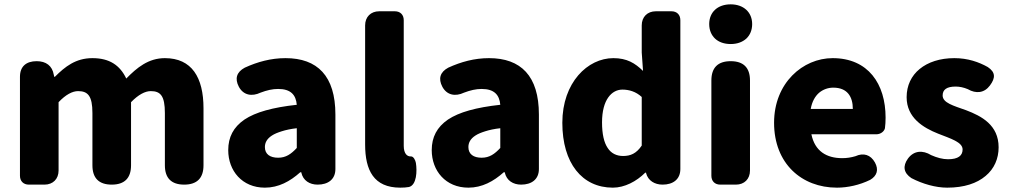

<svg xmlns="http://www.w3.org/2000/svg" viewBox="-20 -851 4654 885"><path d="M72 -284V-41C72 -16 88 0 113 0H161H185C224 0 250 -26 250 -65V-380C283 -415 314 -431 340 -431C385 -431 406 -409 406 -330V-89C406 -30 436 0 495 0C554 0 584 -30 584 -89V-380C618 -415 649 -431 675 -431C720 -431 740 -409 740 -330V-89C740 -30 770 0 829 0C888 0 918 -30 918 -89V-352C918 -494 864 -583 740 -583C664 -583 611 -539 562 -489C533 -550 485 -583 406 -583C329 -583 280 -544 233 -497H230L228 -506C221 -548 192 -569 149 -569C101 -569 72 -545 72 -497Z M1107 -300C1056 -265 1032 -219 1032 -159C1032 -64 1096 14 1201 14C1264 14 1317 -15 1364 -57H1369V-55C1377 -19 1407 0 1444 0C1492 0 1526 -24 1526 -72V-161V-323C1526 -501 1443 -583 1296 -583C1229 -583 1167 -566 1108 -539C1071 -519 1061 -489 1081 -451C1102 -412 1141 -405 1181 -424C1210 -435 1236 -441 1262 -441C1320 -441 1344 -414 1348 -368C1237 -356 1158 -334 1107 -300ZM1279 -246C1298 -252 1321 -257 1348 -260V-169C1322 -141 1298 -124 1262 -124C1225 -124 1201 -140 1201 -173C1201 -193 1210 -211 1233 -226C1245 -234 1260 -240 1279 -246Z M1841 -489V-758C1841 -783 1825 -799 1800 -799H1752H1728C1689 -799 1663 -773 1663 -734V-185C1663 -66 1703 14 1825 14C1840 14 1853 13 1865 11C1901 2 1903 -63 1897 -100C1895 -112 1886 -131 1874 -130C1873 -130 1873 -130 1872 -130C1858 -130 1841 -141 1841 -179Z M2045 -300C1994 -265 1970 -219 1970 -159C1970 -64 2034 14 2139 14C2202 14 2255 -15 2302 -57H2307V-55C2315 -19 2345 0 2382 0C2430 0 2464 -24 2464 -72V-161V-323C2464 -501 2381 -583 2234 -583C2167 -583 2105 -566 2046 -539C2009 -519 1999 -489 2019 -451C2040 -412 2079 -405 2119 -424C2148 -435 2174 -441 2200 -441C2258 -441 2282 -414 2286 -368C2175 -356 2096 -334 2045 -300ZM2217 -246C2236 -252 2259 -257 2286 -260V-169C2260 -141 2236 -124 2200 -124C2163 -124 2139 -140 2139 -173C2139 -193 2148 -211 2171 -226C2183 -234 2198 -240 2217 -246Z M3116 -399V-758C3116 -783 3100 -799 3075 -799H3027H3003C2964 -799 2938 -773 2938 -734V-609L2944 -524C2907 -560 2870 -583 2807 -583C2689 -583 2572 -471 2572 -285C2572 -99 2663 14 2805 14C2859 14 2914 -15 2954 -55H2958V-53C2967 -18 2998 0 3034 0C3082 0 3116 -24 3116 -72ZM2781 -169C2764 -194 2755 -233 2755 -287C2755 -392 2800 -438 2849 -438C2879 -438 2911 -429 2938 -404V-292V-180C2913 -143 2886 -132 2852 -132C2822 -132 2797 -144 2781 -169Z M3437 -284V-480C3437 -539 3407 -569 3348 -569C3289 -569 3259 -539 3259 -480V-41C3259 -16 3275 0 3300 0H3348H3372C3411 0 3437 -26 3437 -65ZM3276 -673C3293 -657 3318 -648 3348 -648C3378 -648 3402 -657 3420 -673C3437 -689 3447 -712 3447 -740C3447 -795 3407 -831 3348 -831C3288 -831 3249 -795 3249 -740C3249 -712 3259 -689 3276 -673Z M3632 -65C3684 -14 3756 14 3838 14C3887 14 3942 2 3991 -22C4023 -41 4031 -69 4013 -102C3993 -138 3960 -148 3923 -131C3903 -125 3883 -122 3862 -122C3790 -122 3736 -154 3720 -232H3887H4019C4040 -232 4056 -246 4059 -260C4061 -274 4062 -292 4062 -309C4062 -464 3982 -583 3818 -583C3681 -583 3548 -469 3548 -285C3548 -191 3580 -116 3632 -65ZM3755 -423C3774 -439 3797 -447 3821 -447C3886 -447 3911 -405 3911 -349H3814H3717C3723 -383 3737 -407 3755 -423Z M4219 -533C4181 -502 4159 -457 4159 -403C4159 -308 4236 -262 4304 -235C4362 -212 4417 -196 4417 -162C4417 -134 4397 -117 4350 -117C4325 -117 4299 -124 4272 -136C4233 -160 4192 -157 4165 -120C4140 -85 4145 -54 4181 -30C4233 -3 4293 14 4346 14C4424 14 4483 -6 4523 -40C4563 -73 4583 -120 4583 -172C4583 -275 4504 -316 4433 -343C4374 -364 4325 -377 4325 -411C4325 -438 4344 -452 4385 -452C4403 -452 4422 -448 4441 -440C4479 -418 4517 -422 4543 -457C4569 -492 4569 -518 4533 -542C4492 -565 4441 -583 4379 -583C4313 -583 4258 -565 4219 -533Z"/></svg>

Font: GenSenRounded2 TW H
Style: Regular
Weight: 900
Version: Version 2.100;PS 2.1;hotconv 16.6.51;makeotf.lib2.5.65220 DE